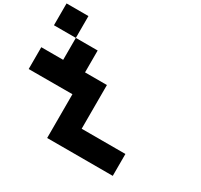

<svg xmlns="http://www.w3.org/2000/svg" viewBox="-197 -1060 1594 1521"><g transform="rotate(30 600.0 -300.0)"><path d="M0 -799.8H200.2V-600.1H0ZM0 -199.7V-399.4H200.2V-600.1H399.9V-399.9H600.1V0H1000V200.2H399.9V-200.2Z"/></g></svg>

Font: QuinqueFive
Style: Regular
Weight: 400
Monospace: yes
Designer: GGBotNet
Foundry: GGBotNet
Version: 1.1